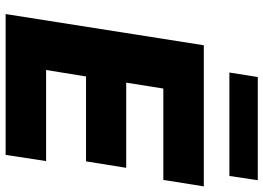

<svg xmlns="http://www.w3.org/2000/svg" viewBox="-147 -790 937 683"><g transform="rotate(90 321.5 -448.5)"><path d="M30 0 141 -705H643L620 -561H295L274 -429H577L554 -286H252L229 -144H553L531 0ZM238 -796 254 -897H621L606 -796Z"/></g></svg>

Font: Nunito Sans 11pt Black
Style: Italic
Weight: 900
Italic angle: -9°
Version: Version 3.101;gftools[0.9.27]